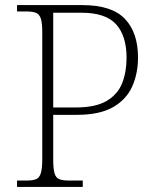

<svg xmlns="http://www.w3.org/2000/svg" viewBox="-20 -734 611 754"><path d="M47 0V-25H84Q109 -25 122 -30.5Q135 -36 140.5 -54.5Q146 -73 146 -109V-606Q146 -643 140.5 -660.5Q135 -678 121.5 -683.5Q108 -689 84 -689H47V-714H303Q419 -714 470.5 -660Q522 -606 522 -508Q522 -446 499.5 -395Q477 -344 424.5 -313.5Q372 -283 281 -283H189V-108Q189 -72 194 -54Q199 -36 212.5 -30.5Q226 -25 251 -25H305V0ZM278 -312Q355 -312 398.5 -337.5Q442 -363 459.5 -407Q477 -451 477 -507Q477 -593 436 -638.5Q395 -684 300 -684H189V-312Z"/></svg>

Font: Noto Serif Gujarati ExtraLight
Style: Regular
Weight: 250
Version: Version 2.102